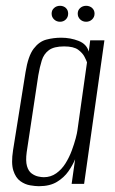

<svg xmlns="http://www.w3.org/2000/svg" viewBox="-20 -634 397 662"><path d="M114 8Q102 8 84 5Q66 2 50 -9.5Q34 -21 26 -46Q18 -71 25 -116L68 -385Q77 -441 96 -466Q115 -491 140 -497.5Q165 -504 191 -504Q223 -504 251 -493Q279 -482 286 -456L291 -495H340L270 0H227L239 -85Q231 -65 216 -43.5Q201 -22 176.5 -7Q152 8 114 8ZM131 -23Q155 -23 174 -36.5Q193 -50 206 -71Q219 -92 227.5 -115Q236 -138 241 -157Q246 -176 247 -185L280 -419Q278 -425 271.5 -438Q265 -451 249.5 -462.5Q234 -474 201 -474Q166 -474 148.5 -461Q131 -448 124 -425.5Q117 -403 112 -374L72 -109Q68 -79 73 -61.5Q78 -44 89 -36Q100 -28 111.5 -25.5Q123 -23 131 -23ZM187 -559Q175 -559 166.5 -567Q158 -575 158 -587Q158 -599 166.5 -606.5Q175 -614 187 -614Q199 -614 207 -606.5Q215 -599 215 -587Q215 -575 207 -567Q199 -559 187 -559ZM277 -559Q265 -559 256.5 -567Q248 -575 248 -587Q248 -599 256.5 -606.5Q265 -614 277 -614Q289 -614 297.5 -606.5Q306 -599 306 -587Q306 -575 297.5 -567Q289 -559 277 -559Z"/></svg>

Font: Alumni Sans Thin Light
Style: Italic
Weight: 300
Italic angle: -8°
Version: Version 1.016